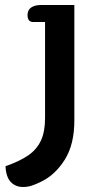

<svg xmlns="http://www.w3.org/2000/svg" viewBox="-20 -511 366 767"><path d="M2 153Q59 133 93 109.5Q127 86 143.5 50.5Q160 15 160 -39V-423H113Q90 -423 90 -451Q90 -471 104.5 -481Q119 -491 143 -491H277V-30Q277 66 239 126.5Q201 187 146 214Q122 226 105.5 231Q89 236 72 236Q42 236 23 216Q4 196 2 153Z"/></svg>

Font: MaitreeSemiBold
Style: Regular
Weight: 600
Designer: CadsonDemak Team
Foundry: CadsonDemak
Version: Version 1.000